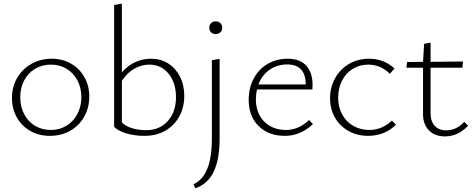

<svg xmlns="http://www.w3.org/2000/svg" viewBox="-20 -734 2577 1043"><path d="M45 -202Q45 -262 73 -310.5Q101 -359 150.5 -387Q200 -415 261 -415Q319 -415 365.5 -388.5Q412 -362 438.5 -315Q465 -268 465 -210Q465 -149 437.5 -100Q410 -51 361 -23.5Q312 4 251 4Q192 4 145 -22.5Q98 -49 71.5 -96Q45 -143 45 -202ZM422 -206Q422 -257 400.5 -297.5Q379 -338 341.5 -360.5Q304 -383 257 -383Q208 -383 170 -360Q132 -337 111 -296.5Q90 -256 90 -206Q90 -154 111.5 -113.5Q133 -73 170.5 -50.5Q208 -28 256 -28Q304 -28 342 -51.5Q380 -75 401 -116Q422 -157 422 -206Z M981 -213Q981 -152 954.5 -102.5Q928 -53 879 -24.5Q830 4 764 4Q712 4 667.5 -9Q623 -22 600 -45V-707L642 -714V-341Q707 -415 802 -415Q853 -415 893.5 -389.5Q934 -364 957.5 -318Q981 -272 981 -213ZM936 -206Q936 -285 895.5 -334Q855 -383 791 -383Q749 -383 710 -361Q671 -339 642 -295V-69Q661 -49 696 -38Q731 -27 774 -27Q848 -27 892 -77Q936 -127 936 -206Z M1131 -407 1173 -414V17Q1173 132 1141 198.5Q1109 265 1041 289L1031 267Q1082 243 1106.5 182Q1131 121 1131 17ZM1117 -583Q1117 -599 1126.5 -608.5Q1136 -618 1152 -618Q1167 -618 1177 -608.5Q1187 -599 1187 -583Q1187 -568 1177 -558.5Q1167 -549 1152 -549Q1136 -549 1126.5 -558.5Q1117 -568 1117 -583Z M1680 -60Q1612 4 1528 4Q1439 4 1385 -49Q1331 -102 1331 -191Q1331 -257 1358.5 -308Q1386 -359 1434 -387Q1482 -415 1542 -415Q1610 -415 1644 -377Q1678 -339 1678 -272Q1678 -256 1677 -248H1376Q1370 -223 1370 -195Q1370 -120 1415 -74Q1460 -28 1534 -28Q1602 -28 1659 -82ZM1384 -275H1641Q1640 -384 1540 -384Q1486 -384 1444.5 -355Q1403 -326 1384 -275Z M1773 -200Q1773 -260 1800.5 -309.5Q1828 -359 1876.5 -387Q1925 -415 1985 -415Q2065 -415 2123 -362L2098 -333Q2048 -383 1980 -383Q1933 -383 1895.5 -359.5Q1858 -336 1837.5 -295Q1817 -254 1817 -204Q1817 -152 1839 -112Q1861 -72 1899.5 -50Q1938 -28 1986 -28Q2021 -28 2053 -41.5Q2085 -55 2109 -79L2131 -57Q2101 -26 2062 -11Q2023 4 1980 4Q1921 4 1874 -22Q1827 -48 1800 -94.5Q1773 -141 1773 -200Z M2523 -51Q2468 7 2397 7Q2342 7 2310 -26Q2278 -59 2278 -114V-366H2188L2191 -397L2278 -398L2284 -496L2319 -502V-398L2495 -400L2492 -366H2319V-120Q2319 -75 2341.5 -50.5Q2364 -26 2404 -26Q2460 -26 2502 -72Z"/></svg>

Font: Ysabeau Light
Style: Regular
Weight: 300
Designer: Christian Thalmann (Catharsis Fonts)
Version: Version 0.003